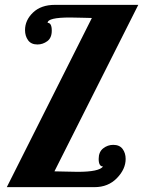

<svg xmlns="http://www.w3.org/2000/svg" viewBox="-20 -770 589 790"><path d="M8 0 358 -696Q349 -696 318 -697Q287 -698 268 -698Q176 -698 176 -676Q193 -676 193 -644Q193 -614 174.5 -600.5Q156 -587 134 -587Q108 -587 95.5 -604.5Q83 -622 83 -646Q83 -687 116 -718.5Q149 -750 206 -750H549L204 -65Q216 -65 249.5 -64Q283 -63 300 -63Q388 -63 404 -85Q386 -85 386 -116Q386 -145 404.5 -159.5Q423 -174 446 -174Q472 -174 484.5 -157Q497 -140 497 -116Q497 -74 461 -37Q425 0 369 0Z"/></svg>

Font: Lobster Two
Style: Bold Italic
Weight: 700
Designer: Pablo Impallari
Foundry: Pablo Impallari. www.impallari.com
Version: Version 1.006